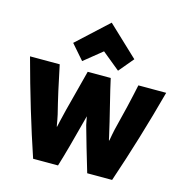

<svg xmlns="http://www.w3.org/2000/svg" viewBox="-121 -956 1038 1080"><g transform="rotate(15 397.5 -416.0)"><path d="M795 -541Q719 -257 628 11H483Q436 -146 412 -233Q407 -248 403 -271.5Q399 -295 398 -298Q343 -85 313 11H168Q82 -244 2 -541H175Q206 -388 237 -265Q240 -252 243 -235.5Q246 -219 247.5 -209.5Q249 -200 251 -196L259 -232Q272 -290 301 -398.5Q330 -507 338 -541H472Q483 -490 508 -389.5Q533 -289 545 -235Q547 -229 548.5 -220Q550 -211 551.5 -205.5Q553 -200 554 -197Q555 -197 557 -207Q559 -217 562 -234.5Q565 -252 568 -264Q607 -416 633 -541ZM397 -676 292 -591 217 -677 397 -843 573 -677 501 -591Z"/></g></svg>

Font: Repo
Style: ExtraBold
Weight: 800
Designer: Stefan Peev
Foundry: Context Ltd
Version: Version 001.000